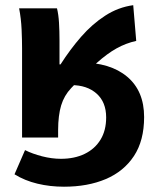

<svg xmlns="http://www.w3.org/2000/svg" viewBox="-20 -528 600 737"><path d="M64.7 0V-343.5Q64.7 -373.3 62.9 -415.1Q61 -456.8 53.4 -496.1H198.7Q204.6 -472.7 206.5 -440.7Q208.4 -408.6 208.4 -373.6V-280.8H212.4Q249.1 -338.3 291.5 -387Q334 -435.7 383.9 -467.9Q433.7 -500.2 491.4 -508.1L502.9 -371Q463.5 -362.3 427.6 -342.4Q391.8 -322.6 350.7 -285.9Q309.6 -249.1 253.2 -189.8Q226.2 -161.4 214.7 -123.3Q203.3 -85.2 203.1 -29.4V0ZM225.6 188.7Q171.8 188.7 123.5 177Q75.1 165.4 35.7 141.1L76.1 48.2Q104.8 62.6 142 72.1Q179.2 81.6 213.8 81.6Q266 81.6 305.1 62.6Q344.2 43.6 365.8 8.2Q387.5 -27.3 387.5 -77.1Q387.5 -136 350.9 -168.6Q314.3 -201.3 253.4 -201.3L288.4 -288.2Q403.3 -288.2 468.2 -233.5Q533.2 -178.8 533.2 -78.7Q533.2 11.6 494.2 70.8Q455.1 130 386 159.4Q316.8 188.7 225.6 188.7Z"/></svg>

Font: Source Sans 3
Style: Regular
Weight: 200
Designer: Paul D. Hunt
Foundry: Adobe
Version: Version 3.046;hotconv 1.0.118;makeotfexe 2.5.65603